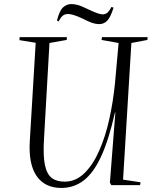

<svg xmlns="http://www.w3.org/2000/svg" viewBox="-20 -913 772 947"><path d="M587 -27 673 -14 671 0H529L522 -12L549 -358H547Q517 -225 479.5 -143Q442 -61 393.5 -23.5Q345 14 283 14Q201 14 160.5 -45Q120 -104 127 -218L156 -702L76 -715L77 -730H310L309 -716L224 -701L197 -227Q192 -145 201.5 -99.5Q211 -54 235 -35.5Q259 -17 299 -17Q353 -17 395.5 -58Q438 -99 469 -169Q500 -239 519 -325Q538 -411 547 -501L565 -701L481 -716L483 -730H708L707 -716L628 -701ZM469 -794Q453 -794 435 -800Q417 -806 388 -821Q363 -833 344.5 -838.5Q326 -844 316 -844Q302 -844 291.5 -837Q281 -830 269 -807L261 -812Q273 -860 291 -876.5Q309 -893 333 -893Q345 -893 363 -888.5Q381 -884 413 -868Q442 -854 459.5 -848Q477 -842 486 -842Q497 -842 507 -848.5Q517 -855 530 -879L540 -875Q525 -827 508.5 -810.5Q492 -794 469 -794Z"/></svg>

Font: Literata 72pt Light
Style: Italic
Weight: 300
Italic angle: -2°
Designer: Latin by Veronika Burian and Jose Scaglione. Greek by Irene Vlachou. Cyrillic by Vera Evstafieva
Foundry: TypeTogether
Version: Version 3.002